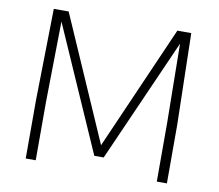

<svg xmlns="http://www.w3.org/2000/svg" viewBox="-78 -803 1021 896"><g transform="rotate(10 432.5 -355.0)"><path d="M98.6 0V-277.3L106.4 -710.4H176.8L434.1 -122.1L691.9 -710.4H757.8L767.6 -277.3V0H719.7V-278.3L714.8 -652.8L456.1 -67.9H411.6L151.9 -658.2L146 -276.9V0Z"/></g></svg>

Font: Comme Thin
Style: Regular
Weight: 250
Version: Version 1.000;gftools[0.9.27]